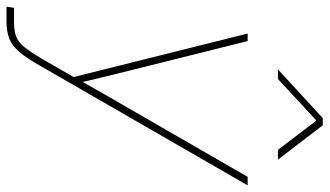

<svg xmlns="http://www.w3.org/2000/svg" viewBox="-246 -554 984 573"><g transform="rotate(90 245.5 -268.0)"><path d="M-20.5 204.1 -17.1 181.6H25.9Q51.8 181.6 68.6 175.3Q85.4 168.9 100.6 150.1Q115.7 131.3 136.7 95.2L189.5 3.9L59.6 -515.6H82L169.9 -164.1Q178.7 -128.9 187.3 -93.8Q195.8 -58.6 204.1 -23.4Q224.1 -58.6 244.1 -93.8Q264.2 -128.9 284.7 -164.1L487.3 -515.6H512.7L156.2 103Q133.3 143.6 114.7 165.5Q96.2 187.5 75 195.8Q53.7 204.1 22.5 204.1ZM195.3 -606H166.5L167 -606.4L312 -739.7H333.5L435.5 -606.4L435.1 -606H406.7L319.3 -720.7Z"/></g></svg>

Font: Inter Display Thin
Style: Italic
Weight: 100
Italic angle: -9.39999°
Designer: Rasmus Andersson
Foundry: rsms
Version: Version 4.000;git-a52131595